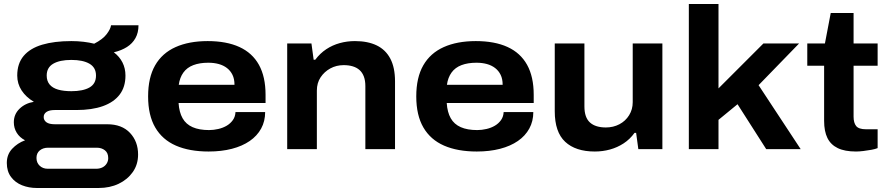

<svg xmlns="http://www.w3.org/2000/svg" viewBox="-20 -744 4434 958"><path d="M164 194Q124 194 90 180.5Q56 167 35 139Q14 111 14 69Q14 27 40.5 -1.5Q67 -30 105 -44Q78 -58 63.5 -81.5Q49 -105 49 -134Q49 -174 77.5 -201.5Q106 -229 149 -236Q110 -259 88 -292.5Q66 -326 66 -367Q66 -427 98 -465Q130 -503 190.5 -521Q251 -539 336 -539Q368 -539 397 -535.5Q426 -532 450 -526Q493 -548 512.5 -574Q532 -600 534 -618H671Q671 -581 656 -554Q641 -527 613.5 -509.5Q586 -492 548 -483Q576 -462 591 -432.5Q606 -403 606 -367Q606 -310 577 -272Q548 -234 493.5 -214.5Q439 -195 361 -195H253Q226 -195 212 -185.5Q198 -176 198 -160Q198 -144 211.5 -134Q225 -124 254 -124H515Q588 -124 628.5 -81Q669 -38 669 27Q669 77 642.5 114.5Q616 152 572 173Q528 194 472 194ZM218 98H460Q477 98 490.5 91.5Q504 85 512 72.5Q520 60 520 45Q520 19 503.5 6Q487 -7 463 -7H220Q195 -7 178.5 6.5Q162 20 162 44Q162 68 178 83Q194 98 218 98ZM336 -289Q394 -289 426.5 -307.5Q459 -326 459 -367Q459 -407 426.5 -426Q394 -445 336 -445Q278 -445 245.5 -426Q213 -407 213 -367Q213 -340 227.5 -322.5Q242 -305 269.5 -297Q297 -289 336 -289Z M1021 12Q925 12 857.5 -17.5Q790 -47 754.5 -108Q719 -169 719 -263Q719 -357 754 -418Q789 -479 856 -509Q923 -539 1016 -539Q1110 -539 1174.5 -509.5Q1239 -480 1272 -420.5Q1305 -361 1305 -271V-230H871Q874 -184 891 -154Q908 -124 941 -109.5Q974 -95 1023 -95Q1046 -95 1069.5 -100.5Q1093 -106 1111.5 -117Q1130 -128 1142 -145Q1154 -162 1155 -185H1303Q1303 -139 1283 -102.5Q1263 -66 1226 -40.5Q1189 -15 1137 -1.5Q1085 12 1021 12ZM872 -321H1150Q1150 -350 1140 -370.5Q1130 -391 1112.5 -404.5Q1095 -418 1071.5 -424.5Q1048 -431 1019 -431Q976 -431 944.5 -419Q913 -407 895 -382Q877 -357 872 -321Z M1413 0V-527H1534L1545 -446H1553Q1577 -478 1608 -498.5Q1639 -519 1675.5 -529Q1712 -539 1751 -539Q1815 -539 1859.5 -517.5Q1904 -496 1927.5 -451.5Q1951 -407 1951 -338V0H1803V-314Q1803 -342 1795.5 -362Q1788 -382 1774 -394.5Q1760 -407 1740 -413Q1720 -419 1695 -419Q1658 -419 1628 -402.5Q1598 -386 1579.5 -358Q1561 -330 1561 -292V0Z M2359 12Q2263 12 2195.5 -17.5Q2128 -47 2092.5 -108Q2057 -169 2057 -263Q2057 -357 2092 -418Q2127 -479 2194 -509Q2261 -539 2354 -539Q2448 -539 2512.5 -509.5Q2577 -480 2610 -420.5Q2643 -361 2643 -271V-230H2209Q2212 -184 2229 -154Q2246 -124 2279 -109.5Q2312 -95 2361 -95Q2384 -95 2407.5 -100.5Q2431 -106 2449.5 -117Q2468 -128 2480 -145Q2492 -162 2493 -185H2641Q2641 -139 2621 -102.5Q2601 -66 2564 -40.5Q2527 -15 2475 -1.5Q2423 12 2359 12ZM2210 -321H2488Q2488 -350 2478 -370.5Q2468 -391 2450.5 -404.5Q2433 -418 2409.5 -424.5Q2386 -431 2357 -431Q2314 -431 2282.5 -419Q2251 -407 2233 -382Q2215 -357 2210 -321Z M2948 12Q2852 12 2800 -36.5Q2748 -85 2748 -189V-527H2896V-213Q2896 -185 2903 -165Q2910 -145 2924 -132.5Q2938 -120 2958 -114Q2978 -108 3003 -108Q3040 -108 3070.5 -124Q3101 -140 3119 -169Q3137 -198 3137 -234V-527H3285V0H3165L3154 -81H3146Q3123 -49 3091.5 -28.5Q3060 -8 3023.5 2Q2987 12 2948 12Z M3417 0V-724H3565V-303L3789 -527H3967L3765 -319L3975 0H3803L3660 -224L3565 -146V0Z M4251 12Q4195 12 4160 -5Q4125 -22 4108.5 -55.5Q4092 -89 4092 -141V-416H4008V-527H4096L4125 -679H4239V-527H4359V-416H4239V-162Q4239 -131 4252 -115Q4265 -99 4301 -99H4359V-5Q4347 0 4327.5 3.5Q4308 7 4287.5 9.5Q4267 12 4251 12Z"/></svg>

Font: Archivo SemiExpanded
Style: Bold
Weight: 700
Width: 6
Designer: Hector Gatti
Foundry: Omnibus-Type
Version: Version 2.001